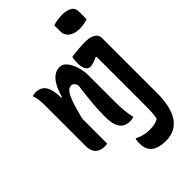

<svg xmlns="http://www.w3.org/2000/svg" viewBox="-300 -859 1201 1201"><g transform="rotate(-45 300.0 -259.0)"><path d="M500 -546Q521 -546 540 -539.5Q559 -533 571 -521Q583 -509 583 -490Q583 -440 583 -391Q583 -342 583 -293Q583 -244 583 -194Q583 -144 583 -94.5Q583 -45 583 4Q583 57 573.5 102Q564 147 544 180Q524 213 491 231.5Q458 250 412 250Q375 250 348.5 241.5Q322 233 308 218Q294 204 288 185Q282 166 282 138Q282 130 283 121.5Q284 113 286 106H292Q318 119 340.5 124Q363 129 393 129Q417 129 435 124.5Q453 120 467 111Q471 98 473 82Q475 66 475.5 45.5Q476 25 476 0Q476 -54 476 -107Q476 -160 476 -214Q476 -268 476 -321.5Q476 -375 476 -429L470 -432Q460 -427 451 -423.5Q442 -420 434.5 -417.5Q427 -415 419 -413.5Q411 -412 405 -412Q392 -412 382.5 -420.5Q373 -429 368 -446Q363 -463 363 -489Q363 -502 364.5 -514.5Q366 -527 368 -536Q388 -539 404 -540.5Q420 -542 434.5 -543.5Q449 -545 465 -545.5Q481 -546 500 -546ZM428 -755Q435 -758 444.5 -760Q454 -762 464 -764Q474 -766 485.5 -767Q497 -768 507 -768Q548 -768 573 -754Q598 -740 598 -706V-640Q591 -637 582.5 -635Q574 -633 565 -631Q556 -629 546.5 -628Q537 -627 527 -627Q498 -627 475.5 -636Q453 -645 440.5 -661.5Q428 -678 428 -700ZM373 0Q364 2 356 3.5Q348 5 339 5Q313 5 292.5 -6.5Q272 -18 260 -47Q248 -76 248 -129Q248 -169 250.5 -209Q253 -249 258 -291.5Q263 -334 269 -381Q265 -399 256 -407Q247 -415 236 -415Q223 -415 210.5 -405Q198 -395 185 -367Q172 -339 157 -287.5Q142 -236 125 -154L124 -404H145Q159 -454 177 -485.5Q195 -517 217.5 -532.5Q240 -548 267 -548Q289 -548 305.5 -532Q322 -516 334 -491.5Q346 -467 352 -439.5Q358 -412 358 -388Q358 -348 358 -308.5Q358 -269 358 -229Q358 -189 358 -149Q358 -105 361 -72.5Q364 -40 373 0ZM139 1Q135 2 130.5 3Q126 4 122 4Q118 4 114 4Q96 4 81 -1.5Q66 -7 55 -17.5Q44 -28 38.5 -44.5Q33 -61 33 -83Q33 -129 33 -173.5Q33 -218 33 -262.5Q33 -307 33 -351.5Q33 -396 33 -441Q33 -469 30 -493.5Q27 -518 19 -537Q24 -538 28.5 -539Q33 -540 37.5 -541Q42 -542 47 -542Q77 -542 97.5 -528.5Q118 -515 128.5 -483Q139 -451 139 -395Q139 -344 139 -292.5Q139 -241 139 -190.5Q139 -140 139 -91.5Q139 -43 139 1Z"/></g></svg>

Font: Recursive Monospace Casual SemiBold
Style: Regular
Weight: 600
Version: Version 1.047